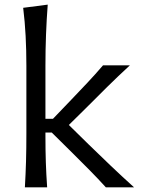

<svg xmlns="http://www.w3.org/2000/svg" viewBox="-20 -801 608 821"><path d="M86.4 0Q89.8 -58.1 91.3 -111.8Q92.8 -165.5 92.8 -230V-519.5Q92.8 -585.4 89.6 -647Q86.4 -708.5 79.1 -767.6L184.1 -781.2Q179.2 -717.8 176.8 -653.3Q174.3 -588.9 174.3 -519.5V-293H206.5L283.7 -373.5Q319.3 -410.6 354 -447.5Q388.7 -484.4 420.4 -521.5H535.2Q485.4 -475.6 439 -429.9Q392.6 -384.3 347.7 -338.9L274.4 -266.6L358.9 -183.6Q405.8 -137.7 454.3 -91.6Q502.9 -45.4 553.2 0H432.6Q399.9 -36.1 364.5 -72Q329.1 -107.9 293 -143.6L201.2 -234.4H174.3V-217.8Q174.3 -158.7 176 -107.2Q177.7 -55.7 181.6 0Z"/></svg>

Font: Pinar DS2-Regular
Style: Regular
Weight: 400
Designer: Amin Abedi
Version: Version 2.000